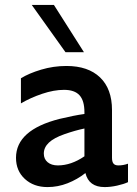

<svg xmlns="http://www.w3.org/2000/svg" viewBox="-20 -750 555 780"><path d="M327 -47Q294 -21 254.5 -5.5Q215 10 173 10Q117 10 81 -23Q45 -56 45 -109Q45 -222 222 -267Q280 -281 323 -287V-294Q323 -341 303 -363Q283 -385 240 -385Q199 -385 151.5 -369Q104 -353 65 -330V-432Q97 -452 147 -467Q197 -482 250 -482Q338 -482 386.5 -435.5Q435 -389 435 -303V-109Q435 -93 441 -85.5Q447 -78 461 -78Q481 -78 500 -85V-10Q483 -2 456 4Q429 10 405 10Q341 10 327 -47ZM215 -78Q269 -78 323 -115V-228Q285 -220 242 -205Q199 -190 178.5 -170.5Q158 -151 158 -126Q158 -104 173.5 -91Q189 -78 215 -78ZM246 -538 109 -730H199L321 -538Z"/></svg>

Font: Madhuban Medium
Style: Regular
Weight: 500
Designer: jaikishan Patel
Foundry: MagicType
Version: Version 1.000